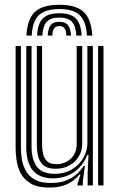

<svg xmlns="http://www.w3.org/2000/svg" viewBox="-20 -798 516 826"><path d="M193 9Q141 9 111.4 -9.1Q81.8 -27.2 68.1 -54.6Q54.5 -82 50.9 -110.8Q47.2 -139.5 47.2 -160.5V-600H70V-164.8Q70 -144.5 73.2 -118.2Q76.5 -92 88.8 -67.4Q101 -42.8 127.4 -26.8Q153.8 -10.8 200 -10.8Q247.8 -10.8 282.8 -30Q317.8 -49.2 340 -83.5H345.5L336.5 -21.5V0H313.5V-6.8L325.8 -46.5H321.2Q297.5 -17.5 265.5 -4.2Q233.5 9 193 9ZM402.2 0V-600H425.2V0ZM220 -72Q181 -72 163.9 -89.9Q146.8 -107.8 142.6 -131.5Q138.5 -155.2 138.5 -172.8V-600H161.2V-174Q161.2 -156.8 164.9 -137.6Q168.5 -118.5 181.6 -105.1Q194.8 -91.8 223.5 -91.8Q258.5 -91.8 284.1 -115Q309.8 -138.2 309.8 -178.8V-600H333.8V-181Q333.8 -133.8 301.1 -102.9Q268.5 -72 220 -72ZM206.5 -30.8Q93 -31.5 93 -166V-600H115.8V-168.8Q115.8 -109.5 139.4 -79.9Q163 -50.2 214.8 -50.2Q257 -50.2 288.9 -69.1Q320.8 -88 338.4 -118.2Q356 -148.5 356 -182.8V-600H379.5V0H357.2V-58L360.8 -131.5H355.5Q335.2 -81.5 295.9 -55.9Q256.5 -30.2 206.5 -30.8ZM235.2 -777.5Q162.8 -777.5 130 -746.6Q97.2 -715.8 93.8 -644.8H116.5Q119.5 -706 147.1 -732.5Q174.8 -759 235.2 -759Q295.8 -759 323.2 -732.5Q350.8 -706 354 -644.8H377Q373 -715.8 340.1 -746.6Q307.2 -777.5 235.2 -777.5ZM235.2 -741Q186.5 -741 164.2 -718.6Q142 -696.2 139.5 -644.8H162.2Q164.2 -686.2 181.2 -704.4Q198.2 -722.5 235.2 -722.5Q272.2 -722.5 289.2 -704.4Q306.2 -686.2 308.5 -644.8H331.2Q328.5 -696.2 306.2 -718.6Q284 -741 235.2 -741ZM235.2 -704.2Q210 -704.2 198.4 -690.4Q186.8 -676.5 185.2 -644.8H205.2Q205.5 -686 235.2 -686Q265.5 -686 265.2 -644.8H285.5Q283.8 -676.5 272.1 -690.4Q260.5 -704.2 235.2 -704.2Z"/></svg>

Font: Big Shoulders Inline Text
Style: Bold
Weight: 700
Designer: Patric King
Foundry: XO Type Co
Version: Version 1.000